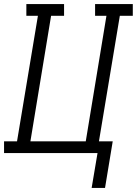

<svg xmlns="http://www.w3.org/2000/svg" viewBox="-33 -755 675 947"><path d="M419 172 448 0H-13V-58H51L154 -677H97V-735H283V-677H219L117 -58H390L492 -677H436V-735H622V-677H558L455 -58H523L485 172Z"/></svg>

Font: Iosevka Curly Slab LtExObl
Style: Regular
Weight: 300
Width: 7
Italic angle: -9°
Monospace: yes
Designer: Belleve Invis
Foundry: Belleve Invis
Version: Version 11.1.0; ttfautohint (v1.8.3)